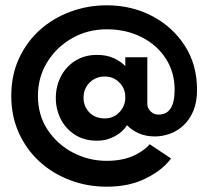

<svg xmlns="http://www.w3.org/2000/svg" viewBox="-20 -692 797 724"><path d="M382.5 12Q309 12 243.8 -12.8Q178.5 -37.5 129 -82.8Q79.5 -128 51 -191Q22.5 -254 22.5 -330.5Q22.5 -409 51.8 -472Q81 -535 131.2 -579.8Q181.5 -624.5 246.5 -648.2Q311.5 -672 382.5 -672Q476 -672 553.2 -631.8Q630.5 -591.5 676.8 -519.8Q723 -448 723 -353.5Q723 -306.5 708.8 -273.2Q694.5 -240 671.5 -218.8Q648.5 -197.5 620.2 -187.5Q592 -177.5 564.5 -177.5Q529 -177.5 502.2 -189.8Q475.5 -202 459 -220Q453.5 -212 449.5 -207Q430.5 -184.5 397.5 -171Q374 -161.5 345.5 -161.5Q297.5 -161.5 262.8 -183.8Q228 -206 209.2 -242.8Q190.5 -279.5 190.5 -322.5Q190.5 -367.5 210 -404.5Q229.5 -441.5 264.5 -463.2Q299.5 -485 345.5 -485Q383.5 -485 410.5 -472Q437.5 -459 452.5 -442.5V-476H535.5V-299Q536.5 -279.5 554.5 -266.5Q563 -260 578.5 -260Q638.5 -260 638.5 -353.5Q638.5 -420 605 -471.5Q571.5 -523 513.5 -552.2Q455.5 -581.5 382.5 -581.5Q310.5 -581.5 251.5 -547.8Q192.5 -514 157.8 -457.2Q123 -400.5 123 -330.5Q123 -257.5 159.8 -202.2Q196.5 -147 255.8 -116.2Q315 -85.5 382.5 -85.5Q457.5 -85.5 506.5 -117Q529.5 -130.5 544.5 -148L625 -94.5Q594 -52 535 -22Q471.5 12 382.5 12ZM375 -245.5Q408 -245.5 430.2 -268.8Q452.5 -292 452.5 -325Q452.5 -359 429.8 -381.2Q407 -403.5 375 -403.5Q341.5 -403.5 318.2 -380.8Q295 -358 295 -324Q295 -290.5 317 -268Q339 -245.5 375 -245.5Z"/></svg>

Font: Lucymar Sans SemiBold
Style: Regular
Weight: 600
Foundry: The League of Moveable Type (original font) / Main changes by Cristiano Sobral with portions from Mirco Monsees
Version: Version 2.001;August 30, 2020;FontCreator 13.0.0.2681 64-bit